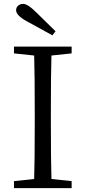

<svg xmlns="http://www.w3.org/2000/svg" viewBox="-20 -969 441 989"><path d="M52 0V-36L156 -47Q159 -142 159 -337V-392Q159 -587 156 -683L52 -694V-729H349V-694L245 -683Q242 -588 242 -392V-337Q242 -143 245 -47L349 -36V0ZM250 -787Q200 -814 117 -860Q63 -890 63 -916Q63 -931 73.5 -940Q84 -949 99 -949Q122 -949 163 -909Q231 -843 266 -808Z"/></svg>

Font: Cactus Classical Serif
Style: Regular
Weight: 400
Designer: Henry Chan (via Glyphwiki)、田海東、宇文滿月
Foundry: Moonlit Owen
Version: Version 1.000